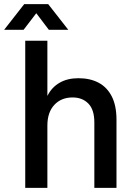

<svg xmlns="http://www.w3.org/2000/svg" viewBox="-63 -908 637 928"><path d="M59 0V-711H166V-446H167Q187 -486 225 -508Q263 -530 316 -530Q372 -530 413 -508.5Q454 -487 477 -442.5Q500 -398 500 -329V0H393V-316Q393 -378 364 -407.5Q335 -437 288 -437Q233 -437 199.5 -401Q166 -365 166 -301V0ZM-43 -764 54 -888H170L267 -764H173L89 -875H136L51 -764Z"/></svg>

Font: TikTok Sans 24pt Medium
Style: Regular
Weight: 500
Version: Version 4.000